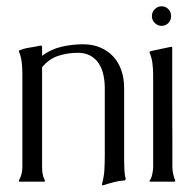

<svg xmlns="http://www.w3.org/2000/svg" viewBox="-20 -563 604 595"><path d="M110.4 -45.4Q110.4 -34.7 112.1 -24.2Q113.8 -13.7 119.1 -3.9V-1Q118.7 -1 117.7 -0.5Q116.7 0 116.2 0H41.5Q41 0 40 -0.5Q39.1 -1 38.6 -1V-3.9Q49.3 -22.5 49.3 -45.4V-335.4Q49.3 -352.5 47.4 -369.9Q45.4 -387.2 38.6 -403.3V-406.2Q54.7 -413.1 71.8 -415.5Q88.9 -418 106 -421.9L108.9 -420.9L110.4 -418.9V-390.1Q138.2 -410.6 170.9 -418.2Q203.6 -425.8 237.3 -425.8Q267.6 -425.8 291.3 -415.5Q314.9 -405.3 331.3 -387.5Q347.7 -369.6 356.2 -344.7Q364.7 -319.8 364.7 -290.5V-65.9Q364.7 -51.3 365.5 -36.6Q366.2 -22 369.6 -7.8Q369.1 -6.3 366.7 -3.9Q349.6 -2.9 332.8 1.5Q315.9 5.9 299.8 11.2L296.4 10.7L295.9 7.8Q302.2 -14.2 303.5 -36.4Q304.7 -58.6 304.7 -81.1V-290.5Q304.7 -311 300.5 -330.6Q296.4 -350.1 286.6 -365.5Q276.9 -380.9 260.7 -390.1Q244.6 -399.4 221.2 -399.4Q189.5 -399.4 160.4 -389.9Q131.3 -380.4 110.4 -354.5Z M522.9 -3.9V-1Q522.5 -1 521.5 -0.5Q520.5 0 520 0H445.8L442.4 -2Q445.3 -4.4 447.8 -10Q450.2 -15.6 451.7 -22.2Q453.1 -28.8 453.9 -35.2Q454.6 -41.5 454.6 -45.4V-331.5Q454.6 -349.1 452.4 -366.7Q450.2 -384.3 443.4 -400.4V-402.3L445.8 -404.3L510.3 -418L513.7 -417Q513.7 -416.5 513.7 -401.4Q513.7 -386.2 513.7 -361.6Q513.7 -336.9 513.7 -305.4Q513.7 -273.9 513.7 -240.2Q513.7 -206.5 513.9 -173.8Q514.2 -141.1 514.2 -114.3Q514.2 -87.4 514.2 -68.8Q514.2 -50.3 514.2 -45.4Q514.2 -34.7 516.6 -24.2Q519 -13.7 522.9 -3.9ZM480.5 -543.5Q493.2 -543.5 501.7 -534.7Q510.3 -525.9 510.3 -513.2Q510.3 -500.5 501.7 -491.7Q493.2 -482.9 480.5 -482.9Q468.3 -482.9 459.5 -491.9Q450.7 -501 450.7 -513.2Q450.7 -525.4 459.5 -534.4Q468.3 -543.5 480.5 -543.5Z"/></svg>

Font: CAT Linz
Style: Regular
Weight: 400
Designer: Peter Wiegel
Foundry: Peter Wiegel
Version: Version 1.08